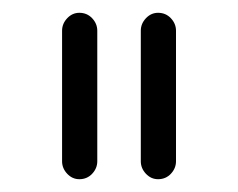

<svg xmlns="http://www.w3.org/2000/svg" viewBox="-20 -736 372 300"><path d="M104 -456Q93 -456 85 -464.5Q77 -473 77 -484V-688Q77 -699 85 -707.5Q93 -716 104 -716Q116 -716 124 -707.5Q132 -699 132 -688V-484Q132 -473 124 -464.5Q116 -456 104 -456ZM227 -456Q216 -456 208 -464.5Q200 -473 200 -484V-688Q200 -699 208 -707.5Q216 -716 227 -716Q239 -716 247 -707.5Q255 -699 255 -688V-484Q255 -473 247 -464.5Q239 -456 227 -456Z"/></svg>

Font: Jura Medium
Style: Regular
Weight: 500
Designer: Daniel Johnson, Alexei Vanyashin
Foundry: Daniel Johnson
Version: Version 5.103